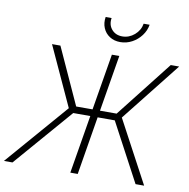

<svg xmlns="http://www.w3.org/2000/svg" viewBox="-128 -1036 1117 1132"><g transform="rotate(10 430.5 -470.0)"><path d="M532.2 -727.5 476.1 -390.1H575.7L840.3 -727.5H890.6L609.9 -372.6L809.1 0H757.8L571.8 -349.1H469.2L411.6 0H367.2L425.3 -349.1H323.2L21 0H-30.3L292.5 -372.6L129.4 -727.5H179.7L333.5 -390.1H431.6L487.8 -727.5ZM522.9 -809.1Q486.3 -809.1 459.2 -826.7Q432.1 -844.2 419.7 -874Q407.2 -903.8 413.1 -939.9H448.7Q441.9 -899.4 465.3 -871.8Q488.8 -844.2 528.8 -844.2Q569.3 -844.2 601.6 -871.8Q633.8 -899.4 640.6 -939.9H676.3Q670.4 -903.8 647.9 -874Q625.5 -844.2 592.8 -826.7Q560.1 -809.1 522.9 -809.1Z"/></g></svg>

Font: Inter Display ExtraLight
Style: Italic
Weight: 200
Italic angle: -9.39999°
Designer: Rasmus Andersson
Foundry: rsms
Version: Version 4.000;git-a52131595